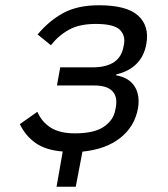

<svg xmlns="http://www.w3.org/2000/svg" viewBox="-20 -570 640 730"><path d="M218.5 6Q154.5 1 115.8 -26Q77 -53 55.5 -98L122 -145Q139 -106 173.2 -84.5Q207.5 -63 264.5 -63Q338.5 -63 375 -88.2Q411.5 -113.5 418 -150.5L420.5 -163Q427.5 -203 406.8 -224Q386 -245 338 -245H196.5L209 -314H338Q436.5 -316.5 449.5 -392.5L451.5 -402Q457.5 -436 434.8 -457.5Q412 -479 344 -479Q282 -479 242.2 -457Q202.5 -435 173.5 -398L123 -439Q167.5 -492 221.5 -521Q275.5 -550 356.5 -550Q461.5 -550 505 -510.8Q548.5 -471.5 536.5 -403.5Q528.5 -357 499.5 -327.8Q470.5 -298.5 423.5 -287.5L420.5 -284Q471 -275 492 -241.2Q513 -207.5 504.5 -157.5Q492 -89 437.5 -45.8Q383 -2.5 293.5 6.5L268 140H195Z"/></svg>

Font: JuliaMono Light
Style: Italic
Weight: 300
Italic angle: -9°
Monospace: yes
Designer: cormullion
Foundry: corm
Version: Version 0.054; ttfautohint (v1.8.4)